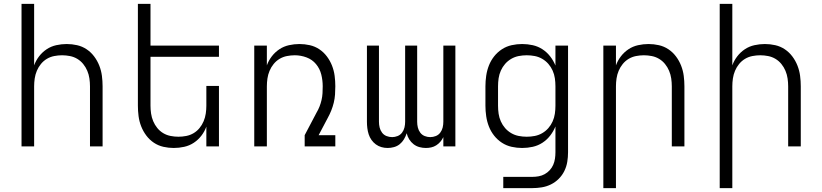

<svg xmlns="http://www.w3.org/2000/svg" viewBox="-20 -755 4240 990"><path d="M91 0V-735H156V-418Q165 -443 181.5 -464.5Q198 -486 220.5 -501Q243 -516 270 -522Q297 -528 324 -528Q351 -528 377.5 -522Q404 -516 426.5 -501Q449 -486 465.5 -464Q482 -442 492 -416.5Q502 -391 505.5 -364Q509 -337 509 -310V0H444V-310Q444 -330 441 -350.5Q438 -371 430 -390Q422 -409 409 -425Q396 -441 378.5 -451.5Q361 -462 340.5 -466Q320 -470 300 -470Q280 -470 259.5 -466Q239 -462 221.5 -451.5Q204 -441 191 -425Q178 -409 170 -390Q162 -371 159 -350.5Q156 -330 156 -310V0Z M876 8Q849 8 822.5 2Q796 -4 773.5 -19Q751 -34 734.5 -56Q718 -78 708 -103.5Q698 -129 694.5 -156Q691 -183 691 -210V-735H756V-520H1109V-462H756V-210Q756 -190 759 -169.5Q762 -149 770 -130Q778 -111 791 -95Q804 -79 821.5 -68.5Q839 -58 859.5 -54Q880 -50 900 -50Q920 -50 940.5 -54Q961 -58 978.5 -68.5Q996 -79 1009 -95Q1022 -111 1030 -130Q1038 -149 1041 -169.5Q1044 -190 1044 -210V-312H1109V0H1044V-102Q1035 -77 1018.5 -55.5Q1002 -34 979.5 -19Q957 -4 930 2Q903 8 876 8Z M1291 0V-520H1356V-418Q1365 -443 1381.5 -464.5Q1398 -486 1420.5 -501Q1443 -516 1470 -522Q1497 -528 1524 -528Q1551 -528 1577.5 -522Q1604 -516 1626.5 -501Q1649 -486 1665.5 -464Q1682 -442 1692 -416.5Q1702 -391 1705.5 -364Q1709 -337 1709 -310Q1709 -289 1707.5 -267.5Q1706 -246 1701 -225.5Q1696 -205 1688 -185Q1680 -165 1670 -147L1623 -58H1709V0H1551V-58L1612 -174Q1621 -189 1627.5 -205.5Q1634 -222 1638 -239.5Q1642 -257 1643 -274.5Q1644 -292 1644 -310Q1644 -341 1636.5 -371Q1629 -401 1609.5 -424.5Q1590 -448 1560.5 -459Q1531 -470 1500 -470Q1480 -470 1459.5 -466Q1439 -462 1421.5 -451.5Q1404 -441 1391 -425Q1378 -409 1370 -390Q1362 -371 1359 -350.5Q1356 -330 1356 -310V0Z M1979 8Q1962 8 1946.5 3.5Q1931 -1 1918 -10.5Q1905 -20 1895.5 -33.5Q1886 -47 1881 -62.5Q1876 -78 1874 -94.5Q1872 -111 1872 -127V-520H1934V-127Q1934 -112 1937.5 -97.5Q1941 -83 1950 -71Q1959 -59 1973 -53.5Q1987 -48 2002 -48Q2016 -48 2030 -53.5Q2044 -59 2053 -71Q2062 -83 2065.5 -97.5Q2069 -112 2069 -127V-520H2131V-127Q2131 -112 2134.5 -97.5Q2138 -83 2147 -71Q2156 -59 2170 -53.5Q2184 -48 2198 -48Q2213 -48 2227 -53.5Q2241 -59 2250 -71Q2259 -83 2262.5 -97.5Q2266 -112 2266 -127V-520H2328V0H2266V-48Q2260 -35 2250.5 -24Q2241 -13 2229 -5.5Q2217 2 2203.5 5Q2190 8 2176 8Q2159 8 2142.5 3.5Q2126 -1 2112.5 -11.5Q2099 -22 2090 -36.5Q2081 -51 2077 -68Q2072 -52 2063 -37Q2054 -22 2041 -11.5Q2028 -1 2011.5 3.5Q1995 8 1979 8Z M2575 215V157H2724Q2741 157 2757.5 154Q2774 151 2788.5 143Q2803 135 2814.5 122.5Q2826 110 2832.5 95Q2839 80 2841.5 63.5Q2844 47 2844 30V-103Q2834 -78 2817 -56Q2800 -34 2777 -19Q2754 -4 2727 2Q2700 8 2672 8Q2645 8 2618 2Q2591 -4 2568 -19Q2545 -34 2528 -55.5Q2511 -77 2501 -102.5Q2491 -128 2487 -155.5Q2483 -183 2483 -210V-310Q2483 -337 2487 -364.5Q2491 -392 2501 -417.5Q2511 -443 2528 -464.5Q2545 -486 2568 -501Q2591 -516 2618 -522Q2645 -528 2672 -528Q2700 -528 2727 -522Q2754 -516 2777 -501Q2800 -486 2817 -464Q2834 -442 2844 -417V-520H2909V30Q2909 55 2905 79.5Q2901 104 2890 126.5Q2879 149 2861 167Q2843 185 2820.5 196Q2798 207 2773.5 211Q2749 215 2724 215ZM2696 -50Q2717 -50 2737.5 -54Q2758 -58 2776 -68.5Q2794 -79 2807.5 -94.5Q2821 -110 2829.5 -129Q2838 -148 2841 -168.5Q2844 -189 2844 -210V-310Q2844 -331 2841 -351.5Q2838 -372 2829.5 -391Q2821 -410 2807.5 -425.5Q2794 -441 2776 -451.5Q2758 -462 2737.5 -466Q2717 -470 2696 -470Q2675 -470 2654.5 -466Q2634 -462 2616 -451.5Q2598 -441 2584.5 -425.5Q2571 -410 2562.5 -391Q2554 -372 2551 -351.5Q2548 -331 2548 -310V-210Q2548 -189 2551 -168.5Q2554 -148 2562.5 -129Q2571 -110 2584.5 -94.5Q2598 -79 2616 -68.5Q2634 -58 2654.5 -54Q2675 -50 2696 -50Z M3091 215V-520H3156V-418Q3165 -443 3181.5 -464.5Q3198 -486 3220.5 -501Q3243 -516 3270 -522Q3297 -528 3324 -528Q3351 -528 3377.5 -522Q3404 -516 3426.5 -501Q3449 -486 3465.5 -464Q3482 -442 3492 -416.5Q3502 -391 3505.5 -364Q3509 -337 3509 -310V0H3444V-310Q3444 -330 3441 -350.5Q3438 -371 3430 -390Q3422 -409 3409 -425Q3396 -441 3378.5 -451.5Q3361 -462 3340.5 -466Q3320 -470 3300 -470Q3280 -470 3259.5 -466Q3239 -462 3221.5 -451.5Q3204 -441 3191 -425Q3178 -409 3170 -390Q3162 -371 3159 -350.5Q3156 -330 3156 -310V215Z M3691 215V-735H3756V-418Q3765 -443 3781.5 -464.5Q3798 -486 3820.5 -501Q3843 -516 3870 -522Q3897 -528 3924 -528Q3951 -528 3977.5 -522Q4004 -516 4026.5 -501Q4049 -486 4065.5 -464Q4082 -442 4092 -416.5Q4102 -391 4105.5 -364Q4109 -337 4109 -310V0H4044V-310Q4044 -330 4041 -350.5Q4038 -371 4030 -390Q4022 -409 4009 -425Q3996 -441 3978.5 -451.5Q3961 -462 3940.5 -466Q3920 -470 3900 -470Q3880 -470 3859.5 -466Q3839 -462 3821.5 -451.5Q3804 -441 3791 -425Q3778 -409 3770 -390Q3762 -371 3759 -350.5Q3756 -330 3756 -310V215Z"/></svg>

Font: Iosevka Light Extended
Style: Regular
Weight: 300
Width: 7
Monospace: yes
Designer: Belleve Invis
Foundry: Belleve Invis
Version: Version 32.5.0; ttfautohint (v1.8.4)